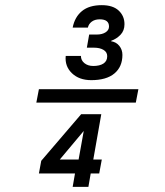

<svg xmlns="http://www.w3.org/2000/svg" viewBox="-20 -724 640 745"><path d="M334 -413Q287 -413 259 -440Q231 -467 235 -507H294Q294 -490 307.5 -479Q321 -468 342 -468Q367 -468 381.5 -477.5Q396 -487 396 -506Q396 -522 381.5 -530.5Q367 -539 345 -539H317L326 -590H356Q376 -590 389.5 -598.5Q403 -607 403 -621Q403 -649 367 -649Q348 -649 336 -640Q324 -631 321 -617H262Q270 -658 298 -681Q326 -704 375 -704Q418 -704 440.5 -683Q463 -662 463 -630Q463 -605 447.5 -589Q432 -573 412 -566L411 -564Q431 -561 443 -546Q455 -531 455 -511Q455 -465 424 -439Q393 -413 334 -413ZM121 -326 131 -378H517L507 -326ZM262 1 271 -51H131L140 -100L295 -281H373L342 -105H375L365 -51H332L323 1ZM212 -105H285L305 -216Z"/></svg>

Font: DM Mono Light
Style: Italic
Weight: 300
Italic angle: -10°
Designer: Colophon Foundry
Foundry: Colophon Foundry
Version: Version 1.000; ttfautohint (v1.8.2.53-6de2)